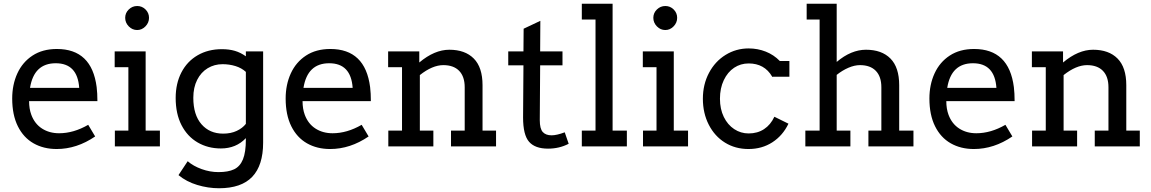

<svg xmlns="http://www.w3.org/2000/svg" viewBox="-20 -780 6133 1023"><path d="M450 -115 487 -53Q389 14 282 14Q212 14 158.5 -16.5Q105 -47 75 -107.5Q45 -168 45 -255Q45 -329 72.5 -389Q100 -449 153.5 -484Q207 -519 283 -519Q469 -519 495 -316Q499 -283 499 -241H135Q135 -200 147 -168Q165 -120 204 -95Q243 -70 295 -70Q372 -70 450 -115ZM140 -312H402Q393 -443 277 -443Q161 -443 140 -312Z M647 -685Q647 -711 666 -729.5Q685 -748 711 -748Q737 -748 755.5 -729.5Q774 -711 774 -685Q774 -659 755 -639.5Q736 -620 711 -620Q685 -620 666 -639.5Q647 -659 647 -685ZM756 -84H832V0H592V-84H664V-422H591V-506H756Z M1382 -506V-20Q1382 101 1324 162Q1266 223 1147 223Q1089 223 1031 205.5Q973 188 931 153L980 79Q1010 105 1054.5 121Q1099 137 1144 137Q1196 137 1227.5 122Q1259 107 1274.5 69Q1290 31 1290 -37V-44Q1238 11 1157 11Q1088 11 1033 -21Q978 -53 947 -113.5Q916 -174 916 -258Q916 -335 946.5 -394Q977 -453 1033 -485.5Q1089 -518 1162 -518Q1201 -518 1231.5 -509Q1262 -500 1290 -480V-506ZM1290 -120V-397Q1267 -418 1234.5 -428Q1202 -438 1166 -438Q1122 -438 1086.5 -416.5Q1051 -395 1030.5 -354.5Q1010 -314 1010 -259Q1010 -168 1053.5 -118Q1097 -68 1169 -68Q1210 -68 1241 -82.5Q1272 -97 1290 -120Z M1907 -115 1944 -53Q1846 14 1739 14Q1669 14 1615.5 -16.5Q1562 -47 1532 -107.5Q1502 -168 1502 -255Q1502 -329 1529.5 -389Q1557 -449 1610.5 -484Q1664 -519 1740 -519Q1926 -519 1952 -316Q1956 -283 1956 -241H1592Q1592 -200 1604 -168Q1622 -120 1661 -95Q1700 -70 1752 -70Q1829 -70 1907 -115ZM1597 -312H1859Q1850 -443 1734 -443Q1618 -443 1597 -312Z M2623 -84V0H2383V-84H2456V-315Q2456 -372 2426.5 -402.5Q2397 -433 2342 -433Q2284 -433 2217 -380V-84H2289V0H2049V-84H2122V-422H2048V-506H2214V-447Q2295 -515 2374 -515Q2458 -515 2504.5 -468Q2551 -421 2551 -326V-84Z M3010 -14Q2960 12 2900 12Q2831 12 2799 -24.5Q2767 -61 2767 -154L2769 -432H2688V-506H2769L2770 -627L2859 -669L2858 -506H2977V-432H2858L2856 -140Q2856 -94 2872 -76.5Q2888 -59 2919 -59Q2946 -59 2989 -75Z M3244 -84H3320V0H3080V-84H3153V-676H3080V-760H3244Z M3461 -685Q3461 -711 3480 -729.5Q3499 -748 3525 -748Q3551 -748 3569.5 -729.5Q3588 -711 3588 -685Q3588 -659 3569 -639.5Q3550 -620 3525 -620Q3499 -620 3480 -639.5Q3461 -659 3461 -685ZM3570 -84H3646V0H3406V-84H3478V-422H3405V-506H3570Z M4094 -372Q4053 -442 3969 -442Q3926 -442 3891.5 -419Q3857 -396 3836.5 -353Q3816 -310 3816 -254Q3816 -199 3836.5 -157Q3857 -115 3892 -92Q3927 -69 3969 -69Q4016 -69 4051 -92Q4086 -115 4106 -158L4181 -121Q4151 -58 4095.5 -22Q4040 14 3968 14Q3898 14 3843 -20Q3788 -54 3756.5 -115.5Q3725 -177 3725 -254Q3725 -330 3757.5 -391.5Q3790 -453 3846 -487.5Q3902 -522 3969 -522Q4017 -522 4060 -505Q4103 -488 4135 -455H4186V-371H4097L4095 -370Q4095 -370 4095 -370.5Q4095 -371 4094 -371Z M4847 -84V0H4607V-84H4676V-315Q4676 -372 4646.5 -402.5Q4617 -433 4562 -433Q4533 -433 4500.5 -419Q4468 -405 4438 -381V-84H4511V0H4271V-84H4347V-676H4278V-760H4438V-450Q4515 -515 4594 -515Q4678 -515 4724.5 -468Q4771 -421 4771 -326V-84Z M5337 -115 5374 -53Q5276 14 5169 14Q5099 14 5045.5 -16.5Q4992 -47 4962 -107.5Q4932 -168 4932 -255Q4932 -329 4959.5 -389Q4987 -449 5040.5 -484Q5094 -519 5170 -519Q5356 -519 5382 -316Q5386 -283 5386 -241H5022Q5022 -200 5034 -168Q5052 -120 5091 -95Q5130 -70 5182 -70Q5259 -70 5337 -115ZM5027 -312H5289Q5280 -443 5164 -443Q5048 -443 5027 -312Z M6053 -84V0H5813V-84H5886V-315Q5886 -372 5856.5 -402.5Q5827 -433 5772 -433Q5714 -433 5647 -380V-84H5719V0H5479V-84H5552V-422H5478V-506H5644V-447Q5725 -515 5804 -515Q5888 -515 5934.5 -468Q5981 -421 5981 -326V-84Z"/></svg>

Font: Arvo
Style: Regular
Weight: 400
Designer: Anton Koovit (Cyrillic Expansion: Cyreal)
Foundry: Anton Koovit, Yassin Baggar
Version: Version 3.000